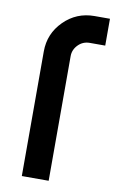

<svg xmlns="http://www.w3.org/2000/svg" viewBox="-83 -764 489 810"><g transform="rotate(10 161.5 -359.0)"><path d="M255 -718Q178 -718 124 -664Q70 -610 70 -534V0H185V-534Q185 -562 206 -583Q226 -603 255 -603H321V-718Z"/></g></svg>

Font: Unageo
Style: SemiBold
Weight: 600
Designer: Richard Sepsi
Foundry: Richard Sepsi
Version: Version 2.000